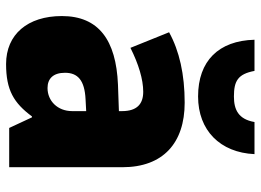

<svg xmlns="http://www.w3.org/2000/svg" viewBox="-130 -696 837 616"><g transform="rotate(90 288.0 -388.5)"><path d="M475 -787H372C363 -735 332 -721 290 -721C240 -721 218 -734 208 -787H108C111 -672 176 -606 290 -606C399 -606 470 -677 475 -787ZM310 -563C219 -563 144 -546 84 -513L134 -389C186 -415 235 -430 275 -430C314 -430 337 -410 337 -362V-352L252 -349C109 -343 32 -287 32 -169C32 -59 91 10 186 10C270 10 311 -15 354 -73H357L391 0H517V-363C517 -494 439 -563 310 -563ZM299 -245 337 -247V-202C337 -155 304 -123 263 -123C233 -123 214 -141 214 -179C214 -220 238 -242 299 -245Z"/></g></svg>

Font: Noto Sans Telugu SemiCondensed Black
Style: Regular
Weight: 900
Width: 4
Designer: Jelle Bosma - Monotype Design Team
Foundry: Monotype Imaging Inc.
Version: Version 2.005